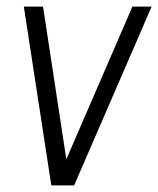

<svg xmlns="http://www.w3.org/2000/svg" viewBox="-20 -560 478 580"><path d="M135 0 52 -540H110L184 -55H170L380 -540H438L204 0Z"/></svg>

Font: Mohave Light
Style: Italic
Weight: 300
Italic angle: -8°
Designer: Gumpita Rahayu
Foundry: Tokotype
Version: Version 2.003